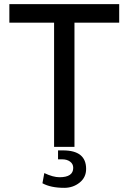

<svg xmlns="http://www.w3.org/2000/svg" viewBox="-20 -706 618 923"><path d="M553 -597H338V0H240V-597H25V-686H553ZM394 106Q394 147 362.5 172Q331 197 289 197Q224 197 184 175L193 126Q235 146 266 146Q332 146 332 101Q332 82 317 71Q302 60 280 60H259V17H283Q394 17 394 106Z"/></svg>

Font: Chivo
Style: Regular
Weight: 400
Designer: Hector Gatti
Foundry: Omnibus-Type
Version: Version 1.006; ttfautohint (v1.4.1)